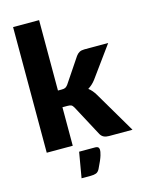

<svg xmlns="http://www.w3.org/2000/svg" viewBox="-137 -829 838 1105"><g transform="rotate(-15 282.0 -277.0)"><path d="M52.5 0ZM207.5 -748.5V-329H230.5Q245 -329 252.5 -333.2Q260 -337.5 267.5 -347.5L365.5 -493.5Q374.5 -506 386 -512.2Q397.5 -518.5 415.5 -518.5H557.5L423.5 -334Q404.5 -309 378.5 -293Q390 -284.5 399.5 -273.2Q409 -262 417.5 -248L563.5 0H423.5Q406 0 393.5 -5.8Q381 -11.5 372.5 -26L274.5 -209.5Q267.5 -222 260 -225.8Q252.5 -229.5 237.5 -229.5H207.5V0H52.5V-748.5ZM329 42.5Q337 42.5 342 44.5Q347 46.5 349.2 49.8Q351.5 53 352.2 56.5Q353 60 353 63Q353 67.5 352 75Q351 82.5 347.2 95Q343.5 107.5 336 125.2Q328.5 143 316 168Q307.5 184.5 295 189.2Q282.5 194 263 194H208L234 42.5Z"/></g></svg>

Font: Lato Black
Style: Regular
Weight: 900
Designer: Lukasz Dziedzic
Foundry: tyPoland Lukasz Dziedzic
Version: Version 2.007; 2014-02-27